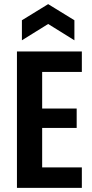

<svg xmlns="http://www.w3.org/2000/svg" viewBox="-20 -909 445 929"><path d="M62 0V-660H376V-561H184V-384H351V-290H184V-99H376V0ZM86 -714V-811L213 -889L340 -811V-714L213 -793Z"/></svg>

Font: Bricolage Grotesque 10pt Condensed SemiBold
Style: Regular
Weight: 600
Width: 3
Designer: Mathieu Triay
Foundry: Atelier Triay
Version: Version 1.000; ttfautohint (v1.8.4.7-5d5b);gftools[0.9.32]